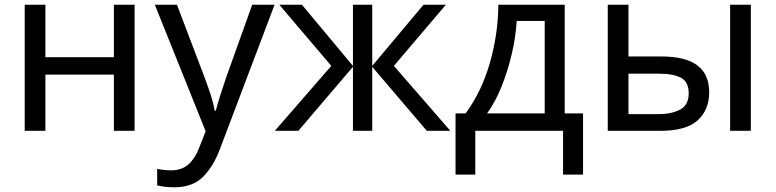

<svg xmlns="http://www.w3.org/2000/svg" viewBox="-20 -556 3296 816"><path d="M173 -536V-313H464V-536H552V0H464V-239H173V0H85V-536Z M638 -536H732L848 -231Q863 -191 875 -154.5Q887 -118 893 -85H897Q903 -110 916 -150.5Q929 -191 943 -232L1052 -536H1147L916 74Q888 150 843.5 195Q799 240 721 240Q697 240 679 237.5Q661 235 648 232V162Q659 164 674.5 166Q690 168 707 168Q753 168 781.5 142Q810 116 826 73L854 2Z M1875 -536 1654 -276 1894 0H1794L1562 -272V0H1480V-272L1248 0H1148L1388 -276L1167 -536H1263L1480 -276V-536H1562V-276L1780 -536Z M2380 -536V-74H2458V186H2373V0H2000V186H1916V-74H1959Q2028 -169 2062.5 -290.5Q2097 -412 2098 -536ZM2176 -467Q2172 -399 2155 -326.5Q2138 -254 2111.5 -188Q2085 -122 2050 -74H2295V-467Z M2563 0V-536H2651V-316H2790Q2894 -316 2944 -278Q2994 -240 2994 -164Q2994 -89 2945 -44.5Q2896 0 2786 0ZM3083 0V-536H3171V0ZM2778 -71Q2835 -71 2871 -90.5Q2907 -110 2907 -159Q2907 -208 2874 -225.5Q2841 -243 2779 -243H2651V-71Z"/></svg>

Font: Go Noto Kurrent-Regular
Style: Regular
Weight: 400
Designer: Monotype Design Team
Foundry: Monotype Imaging Inc.
Version: Version 2.012; ttfautohint (v1.8.4.7-5d5b)